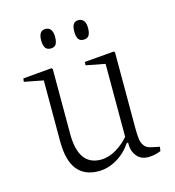

<svg xmlns="http://www.w3.org/2000/svg" viewBox="-91 -646 670 736"><g transform="rotate(-15 244.0 -278.0)"><path d="M98.1 -138.2Q98.1 -61 127.2 -24.7Q156.2 11.7 211.9 11.7Q248.5 11.7 283.4 -8.3Q318.4 -28.3 343.3 -64.9H348.6V-57.1Q348.6 -29.8 364.7 -10.5Q380.9 8.8 409.7 8.8Q423.8 8.8 437.3 5.6Q450.7 2.4 459.5 -1.5L462.4 -18.1L432.1 -24.4Q412.6 -27.8 403.6 -39.1Q394.5 -50.3 392.1 -66.9Q389.6 -83.5 389.6 -112.3V-412.1L386.2 -416.5L268.6 -406.7L267.6 -393.6L343.3 -378.9V-89.4Q323.2 -65.4 293 -47.1Q262.7 -28.8 231.9 -28.8Q142.6 -28.8 142.6 -154.8V-412.1L138.7 -416.5L24.4 -406.7L22.5 -393.6L98.1 -378.9ZM183.1 -529.8Q183.1 -548.3 175.8 -558.1Q168.5 -567.9 154.8 -567.9Q127.9 -567.9 127.9 -529.8Q127.9 -510.3 134.5 -500.2Q141.1 -490.2 155.8 -490.2Q170.9 -490.2 177 -500Q183.1 -509.8 183.1 -529.8ZM314 -529.8Q314 -548.3 306.6 -558.1Q299.3 -567.9 285.6 -567.9Q272 -567.9 265.6 -558.3Q259.3 -548.8 259.3 -529.8Q259.3 -510.3 265.4 -500.2Q271.5 -490.2 286.1 -490.2Q301.3 -490.2 307.6 -500Q314 -509.8 314 -529.8Z"/></g></svg>

Font: Neuton ExtraLight
Style: Regular
Weight: 275
Designer: Brian M Zick
Foundry: Brian M Zick
Version: Version 1.560